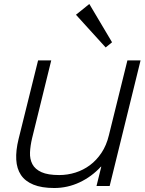

<svg xmlns="http://www.w3.org/2000/svg" viewBox="-20 -933 728 963"><path d="M542 -721 510 -695 361 -859 428 -913ZM530 0H464L488 -97H486Q440 -47 379.5 -18.5Q319 10 252 10Q189 10 147.5 -7Q106 -24 85 -55.5Q64 -87 61.5 -132.5Q59 -178 73 -235L171 -630H237L141 -240Q132 -202 130.5 -168.5Q129 -135 142.5 -109.5Q156 -84 188 -69.5Q220 -55 277 -55Q319 -55 358.5 -67.5Q398 -80 431 -104.5Q464 -129 489 -166.5Q514 -204 526 -254L619 -630H685Z"/></svg>

Font: TypoPRO Sinkin Sans
Style: 300 Light Italic
Weight: 300
Italic angle: -112°
Designer: Keith Bates
Foundry: K-Type
Version: Sinkin Sans (version 1.0)  by Keith Bates   •   © 2014   www